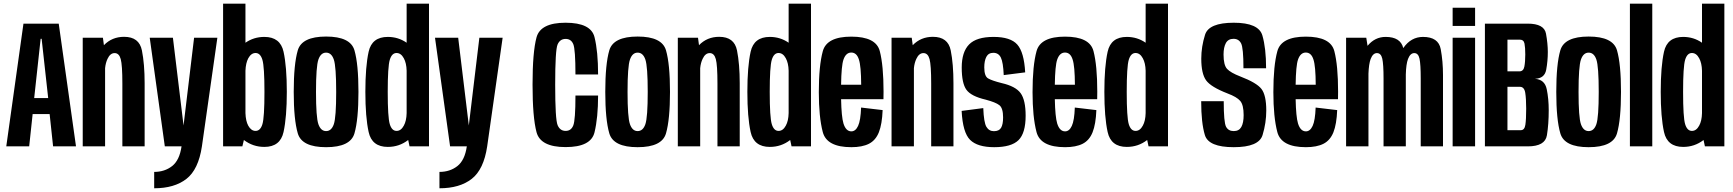

<svg xmlns="http://www.w3.org/2000/svg" viewBox="-20 -805 9530 1056"><path d="M14.5 0 109 -675H303L398 0H272L253 -177.5H159.5L140.5 0ZM168 -265.5H245L209 -591.5H203.5Z M435 0V-597.5H546L551.5 -556.5Q596 -602.5 662.5 -602.5Q745.5 -602.5 760.5 -527.8Q775.5 -453 775.5 -347V0H653V-345.5Q653 -447 644 -480Q635 -513 610.5 -513Q586 -513 571.5 -481.5Q561 -460 558 -430V0Z M886.5 0 803.5 -597.5H931L989.5 -115L1047.5 -597.5H1175.5L1090.5 0Q1071.5 127.5 1005.2 179Q939 230.5 828 230.5V140.5Q885.5 140.5 926.5 108.5Q967.5 76.5 978.5 0Z M1207 0V-785H1330V-570Q1376 -602 1434 -602Q1521.5 -602 1539.5 -520.5Q1557.5 -439 1557.5 -300Q1557.5 -161 1539.5 -79Q1521.5 3 1434 3Q1371 3 1321.5 -35Q1321.5 -35 1321.5 -35.5L1313 0ZM1330 -416V-183Q1331.5 -139 1345.5 -113.5Q1361.5 -85 1385.5 -85Q1412 -85 1423.2 -121.8Q1434.5 -158.5 1434.5 -299.5Q1434.5 -438.5 1423.2 -476Q1412 -513.5 1385.5 -513.5Q1361.5 -513.5 1345.5 -484.5Q1331.5 -458 1330 -416Z M1773.5 4.5Q1640 4.5 1617.8 -71.5Q1595.5 -147.5 1595.5 -299.5Q1595.5 -452.5 1617.8 -528.2Q1640 -604 1773.5 -604Q1907.5 -604 1929.5 -528.2Q1951.5 -452.5 1951.5 -299.5Q1951.5 -147.5 1929.5 -71.5Q1907.5 4.5 1773.5 4.5ZM1773.5 -84Q1803 -84 1816 -121.8Q1829 -159.5 1829 -299.5Q1829 -439.5 1816 -477.5Q1803 -515.5 1773.5 -515.5Q1744.5 -515.5 1731.2 -477.5Q1718 -439.5 1718 -299.5Q1718 -159.5 1731.2 -121.8Q1744.5 -84 1773.5 -84Z M2232.5 0 2225 -35Q2176 3 2113 3Q2025.5 3 2007.5 -79Q1989.5 -161 1989.5 -300Q1989.5 -439 2007.5 -520.5Q2025.5 -602 2113 -602Q2170.5 -602 2216.5 -570V-785H2339.5V0ZM2216.5 -183V-416Q2215.5 -458 2201 -484.5Q2185.5 -513.5 2161 -513.5Q2135 -513.5 2123.8 -476Q2112.5 -438.5 2112.5 -299.5Q2112.5 -159.5 2123.8 -122.2Q2135 -85 2161 -85Q2185.5 -85 2201 -114Q2215.5 -140 2216.5 -183Z M2455.5 0 2372.5 -597.5H2500L2558.5 -115L2616.5 -597.5H2744.5L2659.5 0Q2640.5 127.5 2574.2 179Q2508 230.5 2397 230.5V140.5Q2454.5 140.5 2495.5 108.5Q2536.5 76.5 2547.5 0Z M3091 4Q2952.5 4 2930.8 -78.2Q2909 -160.5 2909 -339.5Q2909 -518.5 2930.8 -599.2Q2952.5 -680 3090.5 -680Q3230 -680 3249.8 -600.8Q3269.5 -521.5 3269.5 -395.5H3145Q3145 -533.5 3133 -562.2Q3121 -591 3091 -591Q3060 -591 3046.8 -560.5Q3033.5 -530 3033.5 -339.5Q3033.5 -147.5 3047 -116.2Q3060.5 -85 3091 -85Q3121 -85 3133 -115Q3145 -145 3145 -279.5H3269.5Q3269.5 -158 3249.8 -77Q3230 4 3091 4Z M3487 4.5Q3353.5 4.5 3331.2 -71.5Q3309 -147.5 3309 -299.5Q3309 -452.5 3331.2 -528.2Q3353.5 -604 3487 -604Q3621 -604 3643 -528.2Q3665 -452.5 3665 -299.5Q3665 -147.5 3643 -71.5Q3621 4.5 3487 4.5ZM3487 -84Q3516.5 -84 3529.5 -121.8Q3542.5 -159.5 3542.5 -299.5Q3542.5 -439.5 3529.5 -477.5Q3516.5 -515.5 3487 -515.5Q3458 -515.5 3444.8 -477.5Q3431.5 -439.5 3431.5 -299.5Q3431.5 -159.5 3444.8 -121.8Q3458 -84 3487 -84Z M3708 0V-597.5H3819L3824.5 -556.5Q3869 -602.5 3935.5 -602.5Q4018.5 -602.5 4033.5 -527.8Q4048.5 -453 4048.5 -347V0H3926V-345.5Q3926 -447 3917 -480Q3908 -513 3883.5 -513Q3859 -513 3844.5 -481.5Q3834 -460 3831 -430V0Z M4333.5 0 4326 -35Q4277 3 4214 3Q4126.5 3 4108.5 -79Q4090.5 -161 4090.5 -300Q4090.5 -439 4108.5 -520.5Q4126.5 -602 4214 -602Q4271.5 -602 4317.5 -570V-785H4440.5V0ZM4317.5 -183V-416Q4316.5 -458 4302 -484.5Q4286.5 -513.5 4262 -513.5Q4236 -513.5 4224.8 -476Q4213.5 -438.5 4213.5 -299.5Q4213.5 -159.5 4224.8 -122.2Q4236 -85 4262 -85Q4286.5 -85 4302 -114Q4316.5 -140 4317.5 -183Z M4662.5 4.5Q4527 4.5 4505.2 -78.8Q4483.5 -162 4483.5 -298Q4483.5 -444 4505.5 -523.8Q4527.5 -603.5 4662 -603.5Q4798 -603.5 4818.8 -524Q4839.5 -444.5 4839.5 -301Q4839.5 -278 4839 -259.5H4606Q4608 -162.5 4619 -126Q4632.5 -82.5 4662.5 -82.5Q4685.5 -82.5 4699.5 -112.5Q4713.5 -142.5 4716 -213.5L4834.5 -199.5Q4831.5 -122 4813.8 -77.5Q4796 -33 4759 -14.2Q4722 4.5 4662.5 4.5ZM4606 -339H4716.5Q4716 -441.5 4704 -477.5Q4692 -516 4662 -516Q4632.5 -516 4619 -477Q4607.5 -443.5 4606 -339Z M4883.5 0V-597.5H4994.5L5000 -556.5Q5044.5 -602.5 5111 -602.5Q5194 -602.5 5209 -527.8Q5224 -453 5224 -347V0H5101.5V-345.5Q5101.5 -447 5092.5 -480Q5083.5 -513 5059 -513Q5034.5 -513 5020 -481.5Q5009.5 -460 5006.5 -430V0Z M5448 4.5Q5356 4.5 5315.5 -35.8Q5275 -76 5269 -195L5388 -210.5Q5391 -131.5 5405.2 -107.5Q5419.5 -83.5 5446.5 -83.5Q5475 -83.5 5486 -102.2Q5497 -121 5497 -159Q5497 -210.5 5476.5 -226.5Q5456 -242.5 5401 -257Q5321.5 -275.5 5295.5 -311Q5269.5 -346.5 5269.5 -433.5Q5269.5 -519 5310 -560.5Q5350.5 -602 5444.5 -602Q5538 -602 5575.2 -559.8Q5612.5 -517.5 5618.5 -407L5500.5 -392Q5497.5 -462 5484.8 -488.2Q5472 -514.5 5443.5 -514.5Q5416.5 -514.5 5405 -492.5Q5393.5 -470.5 5393.5 -434.5Q5393.5 -386 5414.5 -373.8Q5435.5 -361.5 5489 -348Q5566 -330.5 5593.5 -292.5Q5621 -254.5 5621 -168.5Q5621 -73 5581.8 -34.2Q5542.5 4.5 5448 4.5Z M5838 4.5Q5702.5 4.5 5680.8 -78.8Q5659 -162 5659 -298Q5659 -444 5681 -523.8Q5703 -603.5 5837.5 -603.5Q5973.5 -603.5 5994.2 -524Q6015 -444.5 6015 -301Q6015 -278 6014.5 -259.5H5781.5Q5783.5 -162.5 5794.5 -126Q5808 -82.5 5838 -82.5Q5861 -82.5 5875 -112.5Q5889 -142.5 5891.5 -213.5L6010 -199.5Q6007 -122 5989.2 -77.5Q5971.5 -33 5934.5 -14.2Q5897.5 4.5 5838 4.5ZM5781.5 -339H5892Q5891.5 -441.5 5879.5 -477.5Q5867.5 -516 5837.5 -516Q5808 -516 5794.5 -477Q5783 -443.5 5781.5 -339Z M6297 0 6289.5 -35Q6240.5 3 6177.5 3Q6090 3 6072 -79Q6054 -161 6054 -300Q6054 -439 6072 -520.5Q6090 -602 6177.5 -602Q6235 -602 6281 -570V-785H6404V0ZM6281 -183V-416Q6280 -458 6265.5 -484.5Q6250 -513.5 6225.5 -513.5Q6199.5 -513.5 6188.2 -476Q6177 -438.5 6177 -299.5Q6177 -159.5 6188.2 -122.2Q6199.5 -85 6225.5 -85Q6250 -85 6265.5 -114Q6280 -140 6281 -183Z M6765.5 4.5Q6627 4.5 6606.8 -62.2Q6586.5 -129 6586.5 -248.5H6710.5Q6710.5 -132.5 6723.2 -108.2Q6736 -84 6765.5 -84Q6794.5 -84 6807.2 -106.5Q6820 -129 6820 -172Q6820 -228 6801.2 -250Q6782.5 -272 6731.5 -291Q6640 -326.5 6613.5 -363.2Q6587 -400 6587 -482.5Q6587 -548 6607.8 -614Q6628.5 -680 6765.5 -680Q6902.5 -680 6923 -610.2Q6943.5 -540.5 6943.5 -429.5H6819Q6819 -541.5 6806 -566.5Q6793 -591.5 6764.5 -591.5Q6735 -591.5 6722.2 -568Q6709.5 -544.5 6709.5 -505Q6709.5 -447 6729 -426Q6748.5 -405 6801.5 -384.5Q6891.5 -350 6918 -315.8Q6944.5 -281.5 6944.5 -197Q6944.5 -129.5 6924.2 -62.5Q6904 4.5 6765.5 4.5Z M7162.5 4.5Q7027 4.5 7005.2 -78.8Q6983.5 -162 6983.5 -298Q6983.5 -444 7005.5 -523.8Q7027.5 -603.5 7162 -603.5Q7298 -603.5 7318.8 -524Q7339.5 -444.5 7339.5 -301Q7339.5 -278 7339 -259.5H7106Q7108 -162.5 7119 -126Q7132.5 -82.5 7162.5 -82.5Q7185.5 -82.5 7199.5 -112.5Q7213.5 -142.5 7216 -213.5L7334.5 -199.5Q7331.5 -122 7313.8 -77.5Q7296 -33 7259 -14.2Q7222 4.5 7162.5 4.5ZM7106 -339H7216.5Q7216 -441.5 7204 -477.5Q7192 -516 7162 -516Q7132.5 -516 7119 -477Q7107.5 -443.5 7106 -339Z M7383.5 0V-597.5H7494.5L7501.5 -553Q7542 -602 7601 -602Q7683 -602 7698 -540.5Q7698.5 -541 7699 -542Q7741 -602 7806.5 -602Q7891.5 -602 7904 -534.8Q7916.5 -467.5 7916.5 -392V0H7794V-373.5Q7794 -452 7787.2 -482.5Q7780.5 -513 7758.5 -513Q7736.5 -513 7724 -480.5Q7713.5 -452.5 7712 -395.5Q7712 -394 7712 -392V0H7589.5V-373.5Q7589.5 -452 7582.5 -482.5Q7575.5 -513 7553 -513Q7531 -513 7518.5 -480.5Q7508.5 -453.5 7506.5 -399.5V0Z M7969.5 0V-597.5H8093V0ZM7969.5 -762.5H8093V-662.5H7969.5Z M8147 0V-675H8382.5Q8473 -675 8483 -619.8Q8493 -564.5 8493 -519Q8493 -470 8484.2 -421.8Q8475.5 -373.5 8422 -371.5Q8476 -368 8487 -314.5Q8498 -261 8498 -199Q8498 -122 8488 -61Q8478 0 8383 0ZM8271 -89H8344.5Q8365 -89 8369.5 -118.5Q8374 -148 8374 -207.5Q8374 -262 8368.8 -294.8Q8363.5 -327.5 8339.5 -327.5H8271ZM8271 -412.5H8336.5Q8359 -412.5 8364 -438.8Q8369 -465 8369 -505.5Q8369 -543.5 8364.8 -565.2Q8360.5 -587 8338.5 -587H8271Z M8717.5 4.5Q8584 4.5 8561.8 -71.5Q8539.5 -147.5 8539.5 -299.5Q8539.5 -452.5 8561.8 -528.2Q8584 -604 8717.5 -604Q8851.5 -604 8873.5 -528.2Q8895.5 -452.5 8895.5 -299.5Q8895.5 -147.5 8873.5 -71.5Q8851.5 4.5 8717.5 4.5ZM8717.5 -84Q8747 -84 8760 -121.8Q8773 -159.5 8773 -299.5Q8773 -439.5 8760 -477.5Q8747 -515.5 8717.5 -515.5Q8688.5 -515.5 8675.2 -477.5Q8662 -439.5 8662 -299.5Q8662 -159.5 8675.2 -121.8Q8688.5 -84 8717.5 -84Z M8944.5 0V-785H9067.5V0Z M9357 0 9349.5 -35Q9300.5 3 9237.5 3Q9150 3 9132 -79Q9114 -161 9114 -300Q9114 -439 9132 -520.5Q9150 -602 9237.5 -602Q9295 -602 9341 -570V-785H9464V0ZM9341 -183V-416Q9340 -458 9325.5 -484.5Q9310 -513.5 9285.5 -513.5Q9259.5 -513.5 9248.2 -476Q9237 -438.5 9237 -299.5Q9237 -159.5 9248.2 -122.2Q9259.5 -85 9285.5 -85Q9310 -85 9325.5 -114Q9340 -140 9341 -183Z"/></svg>

Font: Anybody Condensed SemiBold
Style: Regular
Weight: 600
Width: 3
Designer: Tyler Finck
Foundry: Etcetera Type Company
Version: Version 1.010; ttfautohint (v1.8.3) -l 8 -r 50 -G 200 -x 14 